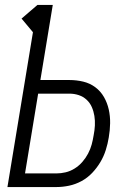

<svg xmlns="http://www.w3.org/2000/svg" viewBox="-20 -755 540 775"><path d="M10 0 113 -625 67 -680 131 -735H193L143 -432H260Q289 -432 316 -425.5Q343 -419 364.5 -403Q386 -387 399.5 -363.5Q413 -340 419 -313Q425 -286 424.5 -257.5Q424 -229 419 -200Q415 -175 407 -149.5Q399 -124 385 -100.5Q371 -77 352 -57Q333 -37 309 -24Q285 -11 259 -5.5Q233 0 208 0ZM81 -55H208Q226 -55 245 -59.5Q264 -64 281.5 -75Q299 -86 312.5 -101.5Q326 -117 335.5 -135Q345 -153 350 -171.5Q355 -190 358 -209Q362 -229 363 -248.5Q364 -268 361 -287Q358 -306 350.5 -323Q343 -340 329.5 -352.5Q316 -365 298 -371Q280 -377 260 -377H134Z"/></svg>

Font: Iosevka Curly Light
Style: Italic
Weight: 300
Italic angle: -9°
Monospace: yes
Designer: Belleve Invis
Foundry: Belleve Invis
Version: Version 22.1.2; ttfautohint (v1.8.4)